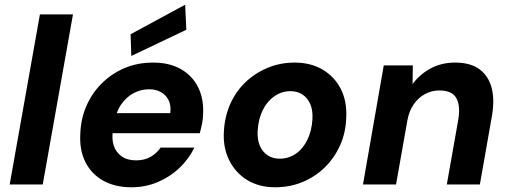

<svg xmlns="http://www.w3.org/2000/svg" viewBox="-20 -781 2157 813"><path d="M21 0 149 -720H289L161 0Z M537 12Q467 12 417 -16Q367 -44 341.5 -95Q316 -146 320 -214Q322 -277 345.5 -331.5Q369 -386 410.5 -427.5Q452 -469 507 -492.5Q562 -516 629 -516Q698 -516 746.5 -488Q795 -460 819 -411.5Q843 -363 840 -300Q840 -279 835.5 -257Q831 -235 826 -217H418L433 -302H701Q705 -334 694 -356.5Q683 -379 661.5 -391Q640 -403 611 -403Q577 -403 546.5 -387Q516 -371 494 -340Q472 -309 464 -261L459 -232Q452 -194 461.5 -165Q471 -136 495 -119Q519 -102 556 -102Q592 -102 618 -117Q644 -132 660 -156H803Q780 -108 740 -70Q700 -32 648 -10Q596 12 537 12ZM536 -544 533 -636 764 -761 769 -655Z M1145 12Q1077 12 1027 -18.5Q977 -49 950.5 -102.5Q924 -156 928 -223Q931 -286 954.5 -339.5Q978 -393 1018.5 -432Q1059 -471 1112.5 -493.5Q1166 -516 1227 -516Q1296 -516 1346.5 -486Q1397 -456 1423.5 -403.5Q1450 -351 1446 -281Q1444 -219 1420 -165.5Q1396 -112 1355 -72Q1314 -32 1260.5 -10Q1207 12 1145 12ZM1164 -109Q1202 -109 1232.5 -130Q1263 -151 1281.5 -189Q1300 -227 1303 -276Q1305 -315 1293.5 -341Q1282 -367 1260.5 -381Q1239 -395 1210 -395Q1173 -395 1142 -373.5Q1111 -352 1092.5 -314.5Q1074 -277 1071 -227Q1069 -190 1080.5 -163.5Q1092 -137 1114 -123Q1136 -109 1164 -109Z M1517 0 1605 -504H1728L1727 -425Q1757 -466 1803 -491Q1849 -516 1907 -516Q1972 -516 2010 -488Q2048 -460 2061.5 -410Q2075 -360 2063 -290L2012 0H1872L1921 -277Q1930 -334 1912 -366Q1894 -398 1840 -398Q1808 -398 1780 -383Q1752 -368 1732 -339.5Q1712 -311 1705 -271L1657 0Z"/></svg>

Font: DM Sans ExtraBold
Style: Italic
Weight: 800
Italic angle: -10°
Designer: Colophon Foundry, Jonny Pinhorn
Foundry: Colophon Foundry
Version: Version 4.004;gftools[0.9.30]